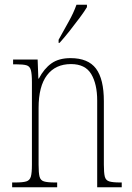

<svg xmlns="http://www.w3.org/2000/svg" viewBox="-20 -786 556 806"><path d="M31 0V-20H44Q76 -20 90.5 -24.5Q105 -29 109.5 -44.5Q114 -60 114 -95V-441Q114 -476 109.5 -492Q105 -508 91 -512Q77 -516 47 -516H35V-536H138L141 -456H143Q165 -498 196 -520Q227 -542 276 -542Q350 -542 383 -498Q416 -454 416 -361V-95Q416 -60 420 -44.5Q424 -29 438.5 -24.5Q453 -20 484 -20H491V0H388V-364Q388 -433 363 -475Q338 -517 278 -517Q213 -517 177.5 -470.5Q142 -424 142 -333V-95Q142 -60 146 -44.5Q150 -29 164.5 -24.5Q179 -20 211 -20H220V0ZM226 -619Q248 -659 268.5 -695.5Q289 -732 301 -766H345V-756Q335 -739 315 -712Q295 -685 272.5 -656.5Q250 -628 230 -606H226Z"/></svg>

Font: Noto Serif Lao Condensed Thin
Style: Regular
Weight: 100
Width: 3
Designer: Monotype Design Team
Foundry: Monotype Imaging Inc.
Version: Version 2.003; ttfautohint (v1.8.4.7-5d5b)